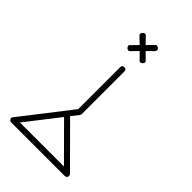

<svg xmlns="http://www.w3.org/2000/svg" viewBox="-233 -848 950 950"><g transform="rotate(45 242.0 -373.5)"><path d="M24.4 7.3C27.3 12.7 31.7 15.6 38.1 16.1H413.1C419.4 15.6 424.3 12.7 426.8 6.8C427.7 4.4 428.2 2.4 428.2 0.5C428.2 -2.9 426.8 -6.3 423.8 -9.8L222.2 -211.9L252.9 -251C254.9 -253.4 255.9 -256.3 255.9 -259.8V-558.1C255.9 -568.4 251 -573.2 240.7 -573.2C231 -573.2 226.1 -568.4 226.1 -558.1V-265.1L25.9 -7.8C23.4 -5.4 22.5 -2.4 22.5 0.5C22.5 2.9 22.9 4.9 24.4 7.3ZM204.1 -188 377 -14.2H68.8ZM216.8 -704.1 185.1 -671.9C167.5 -661.1 194.3 -633.8 206.1 -650.9L237.8 -683.1L270 -650.9C280.8 -633.8 308.1 -661.6 291 -671.9L258.8 -704.1L291 -735.8C294.4 -739.7 296.4 -743.7 296.4 -747.1C296.4 -757.8 278.8 -769.5 270 -757.8L237.8 -725.1L206.1 -757.8C193.8 -773.4 168.5 -748 184.1 -735.8Z"/></g></svg>

Font: Nemoy
Style: Light
Weight: 300
Designer: BSozoo
Foundry: BSozoo
Version: Version 001.000